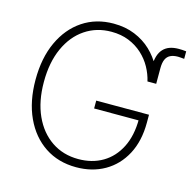

<svg xmlns="http://www.w3.org/2000/svg" viewBox="-108 -846 972 966"><g transform="rotate(15 377.5 -363.5)"><path d="M651.9 -500H606.4L607.9 -580.6Q608.9 -610.8 615.7 -633.1Q622.6 -655.3 636 -669.9Q649.4 -684.6 669.4 -691.9Q689.5 -699.2 716.3 -699.2Q725.1 -699.2 735.6 -698.7Q746.1 -698.2 755.4 -696.8V-657.7Q747.1 -658.7 738.8 -659.2Q730.5 -659.7 723.1 -660.2Q699.2 -660.2 683.3 -652.3Q667.5 -644.5 659.7 -627.2Q651.9 -609.9 651.9 -580.6ZM370.6 9.8Q277.3 9.8 207.5 -36.6Q137.7 -83 98.9 -167Q60.1 -251 60.1 -363.3Q60.1 -476.6 98.9 -560.5Q137.7 -644.5 207 -690.9Q276.4 -737.3 367.7 -737.3Q429.2 -737.3 478.5 -717Q527.8 -696.8 564 -662.4Q600.1 -627.9 622.3 -585.7Q644.5 -543.5 652.3 -500H606.4Q598.1 -536.6 578.9 -571.5Q559.6 -606.4 529.3 -634.3Q499 -662.1 458.5 -678.5Q418 -694.8 367.7 -694.8Q290.5 -694.8 230.7 -654.5Q170.9 -614.3 137.2 -539.8Q103.5 -465.3 103.5 -363.3Q103.5 -262.7 137.2 -188.5Q170.9 -114.3 231.2 -73.5Q291.5 -32.7 370.6 -32.7Q442.4 -32.7 497.1 -64.9Q551.8 -97.2 582.8 -158.7Q613.8 -220.2 613.8 -307.1L629.4 -299.3H382.3V-340.3H657.2V-299.3Q657.2 -203.6 620.4 -134Q583.5 -64.5 518.8 -27.3Q454.1 9.8 370.6 9.8Z"/></g></svg>

Font: Inter Tight ExtraLight
Style: Regular
Weight: 250
Designer: Rasmus Andersson
Foundry: rsms
Version: Version 3.004